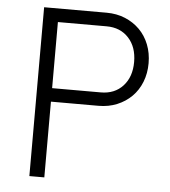

<svg xmlns="http://www.w3.org/2000/svg" viewBox="-51 -746 702 793"><g transform="rotate(5 300.0 -350.0)"><path d="M100 0H162V-314H359Q401 -314 436 -328.5Q471 -343 496.5 -368.5Q522 -394 536 -429.5Q550 -465 550 -507Q550 -549 536 -584.5Q522 -620 496.5 -645.5Q471 -671 436 -685.5Q401 -700 359 -700H100ZM162 -370V-644H364Q421 -644 455.5 -606.5Q490 -569 490 -507Q490 -445 455.5 -407.5Q421 -370 364 -370Z"/></g></svg>

Font: CommitMonoV142 ExtLt
Style: Regular
Weight: 200
Monospace: yes
Designer: Eigil Nikolajsen
Foundry: Eigil Nikolajsen
Version: Version 1.142